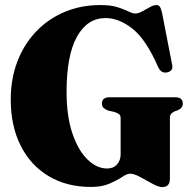

<svg xmlns="http://www.w3.org/2000/svg" viewBox="-20 -730 757 760"><path d="M652.5 -22.5Q652.5 10.5 622.5 10.5Q607 10.5 583.2 -2.8Q559.5 -16 535.2 -29.2Q511 -42.5 494.5 -42.5Q483 -42.5 463.2 -29.2Q443.5 -16 413.2 -3Q383 10 340.5 10Q244 10 172.5 -32.8Q101 -75.5 61.8 -153.5Q22.5 -231.5 22.5 -336.5Q22.5 -417.5 48.5 -485.8Q74.5 -554 122 -604.2Q169.5 -654.5 234.5 -682.2Q299.5 -710 377.5 -710Q418.5 -710 445.2 -701.5Q472 -693 488.5 -684.8Q505 -676.5 515 -676.5Q527.5 -676.5 542.8 -684.8Q558 -693 572.8 -701.5Q587.5 -710 599.5 -710Q608 -710 612.5 -703.8Q617 -697.5 621.5 -679L661 -475.5Q667.5 -450 643.5 -444Q619.5 -437.5 607 -462.5Q558.5 -573.5 505 -616Q451.5 -658.5 398 -658.5Q325.5 -658.5 284.5 -584.5Q243.5 -510.5 243.5 -366.5Q243.5 -270 266.5 -202.2Q289.5 -134.5 326.2 -98.8Q363 -63 404 -63Q429 -63 443.2 -79Q457.5 -95 457.5 -118.5V-262.5Q457.5 -273 451.5 -277.8Q445.5 -282.5 434 -286.5L407.5 -292.5Q396.5 -297 390 -303Q383.5 -309 383.5 -320Q383.5 -345 413.5 -345H673.5Q703.5 -345 703.5 -320Q703.5 -302.5 684.5 -294L671 -289Q663 -285.5 657.8 -279.8Q652.5 -274 652.5 -262.5Z"/></svg>

Font: Fraunces 144pt S050 Black
Style: Regular
Weight: 900
Version: Version 1.000; ttfautohint (v1.8.3)